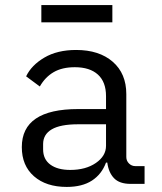

<svg xmlns="http://www.w3.org/2000/svg" viewBox="-20 -725 640 757"><path d="M495 0Q451 0 429.5 -22.5Q408 -45 403 -84H398Q381 -38 342.5 -13Q304 12 243 12Q162 12 114 -30Q66 -72 66 -145Q66 -295 288 -295H398V-346Q398 -402 366 -431Q334 -460 275 -460Q225 -460 191.5 -440.5Q158 -421 137 -384L83 -424Q104 -468 155 -498Q206 -528 280 -528Q371 -528 424.5 -481.5Q478 -435 478 -354V-106Q478 -91 488.5 -80.5Q499 -70 514 -70H550V0ZM398 -150V-235H288Q218 -235 184 -215Q150 -195 150 -157V-136Q150 -97 178.5 -76Q207 -55 257 -55Q318 -55 358 -82.5Q398 -110 398 -150ZM143 -705H423V-637H143Z"/></svg>

Font: iA Writer Duo V
Style: Regular
Weight: 400
Designer: Mike Abbink, Paul van der Laan, Pieter van Rosmalen, Oliver Reichenstein
Foundry: Information Architects Inc.
Version: Version 2.000